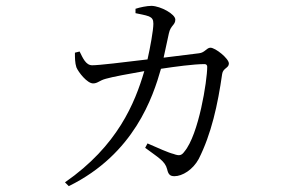

<svg xmlns="http://www.w3.org/2000/svg" viewBox="-20 -577 1040 656"><path d="M476 -72C520 -39 544 -27 551 1C555 19 561 25 576 25C603 25 639 3 659 -34C702 -119 724 -219 739 -324C742 -345 762 -344 762 -360C762 -377 716 -414 699 -414C686 -414 680 -397 660 -395L539 -380L557 -463C563 -491 579 -491 579 -510C579 -529 529 -556 498 -557C482 -557 458 -552 443 -547V-532C456 -529 476 -526 489 -521C500 -516 504 -510 504 -496C504 -473 493 -414 484 -374C401 -364 319 -354 295 -354C273 -354 263 -379 252 -401L236 -397C236 -380 236 -362 241 -347C248 -330 278 -292 298 -292C314 -292 319 -302 342 -308C362 -314 426 -326 473 -334C441 -225 382 -79 202 46L215 59C439 -51 503 -247 530 -342C576 -349 642 -358 679 -358C685 -358 688 -354 688 -349C688 -301 659 -117 610 -59C600 -45 592 -44 573 -51C556 -55 518 -72 484 -87Z"/></svg>

Font: Noto Serif TC Light
Style: Regular
Weight: 300
Designer: Ryoko NISHIZUKA 西塚涼子 (kana & ideographs); Frank Grießhammer (Latin, Greek & Cyrillic); Wenlong ZHANG 张文龙 (bopomofo); San
Foundry: Adobe
Version: Version 2.001;hotconv 1.1.0;makeotfexe 2.6.0